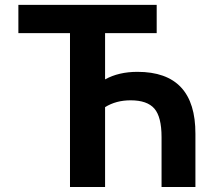

<svg xmlns="http://www.w3.org/2000/svg" viewBox="-20 -750 872 770"><path d="M627.9 0V-200.2Q627.9 -281.2 599.1 -314.5Q570.3 -347.7 503.9 -347.7Q445.3 -347.7 401.4 -320.3V0H260.7V-617.2H53.7V-730.5H608.4V-617.2H401.4V-431.6Q456.1 -461.9 531.2 -461.9Q764.6 -461.9 763.7 -212.9V0Z"/></svg>

Font: Mgen+ 1c bold
Style: Bold
Weight: 700
Designer: [Source Han Sans]
Ryoko NISHIZUKA  (kana & ideographs); Paul D. Hunt (Latin, Greek & Cyrillic); Wenlong ZHANG  (bopomofo
Version: Version 1.059.20150602